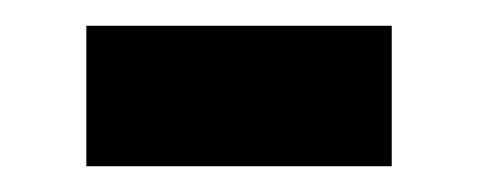

<svg xmlns="http://www.w3.org/2000/svg" viewBox="-20 -353 371 149"><path d="M47 -224V-333H284V-224Z"/></svg>

Font: Radio Canada Condensed SemiBold
Style: Regular
Weight: 600
Width: 3
Designer: Charles Daoud, Etienne Aubert Bonn, Alexandre Saumier Demers, Jacques Le Bailly
Foundry: Radio-Canada
Version: Version 2.104; ttfautohint (v1.8.4.7-5d5b);gftools[0.9.28.de